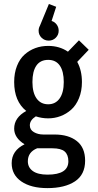

<svg xmlns="http://www.w3.org/2000/svg" viewBox="-20 -742 490 962"><path d="M274 -588Q274 -567.5 259.5 -553Q245 -538.5 224 -538.5Q203 -538.5 188.2 -553Q173.5 -567.5 173.5 -588Q173.5 -601.5 180 -613L225 -722L261.5 -708L238.5 -637Q254 -632.5 264 -619Q274 -605.5 274 -588ZM253.5 -68Q323.5 -68 365 -35.2Q406.5 -2.5 406.5 63Q406.5 133 355.5 166.8Q304.5 200.5 217.5 200.5Q135.5 200.5 87 167.2Q38.5 134 38.5 75.5Q38.5 12.5 103 -19Q51 -51.5 51 -97.5Q51 -153 111.5 -186Q51 -234.5 51 -331Q51 -376 65 -411.5Q79 -447 103 -468.5Q127 -490 157 -501Q187 -512 221.5 -512Q278 -512 320.5 -483L375.5 -540L424.5 -492.5L367 -432Q390.5 -389 390.5 -331Q390.5 -286 375.8 -250Q361 -214 336.8 -192.5Q312.5 -171 283 -160Q253.5 -149 221.5 -149Q189.5 -149 159.5 -159Q129.5 -140 129.5 -114Q129.5 -91.5 150 -79.8Q170.5 -68 197.5 -68ZM221.5 -219.5Q258 -219.5 278.8 -248.8Q299.5 -278 299.5 -331Q299.5 -384.5 279.8 -413.2Q260 -442 221.5 -442Q182 -442 162.2 -413.2Q142.5 -384.5 142.5 -331Q142.5 -278 163.2 -248.8Q184 -219.5 221.5 -219.5ZM119.5 66Q119.5 97 144.5 115Q169.5 133 218 133Q322.5 133 322.5 66Q322.5 33.5 304.2 17.2Q286 1 242.5 1H166Q119.5 20 119.5 66Z"/></svg>

Font: League Mono Condensed
Style: Regular
Weight: 400
Width: 1
Designer: Tyler Finck
Foundry: The League of Moveable Type / Tyler Finck
Version: Version 2.210